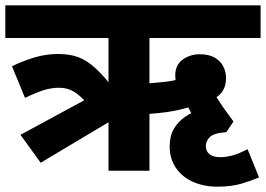

<svg xmlns="http://www.w3.org/2000/svg" viewBox="-20 -642 1000 722"><path d="M542 -499V0H388V-499H0V-622H960V-499ZM25 -393Q71 -415 113 -427Q155 -439 199 -439Q242 -439 274.5 -427Q307 -415 339.5 -385Q372 -355 413 -302L396 -265L319 -242Q300 -262 286 -275.5Q272 -289 258.5 -297Q245 -305 231.5 -308.5Q218 -312 202 -312Q173 -312 144.5 -303Q116 -294 74 -274ZM133 -30 57 -135 369 -304 458 -224ZM515 -327Q550 -329 593.5 -333.5Q637 -338 664 -348L647 -317Q644 -325 641.5 -335.5Q639 -346 639 -358Q639 -398 667 -418Q695 -438 731 -438Q766 -438 788 -425Q810 -412 820 -391.5Q830 -371 830 -348Q830 -323 820 -304.5Q810 -286 794 -277Q809 -253 823.5 -232.5Q838 -212 858 -185L831 -145L740 -144Q731 -160 721 -177Q711 -194 702.5 -210.5Q694 -227 688 -238Q665 -231 637 -225.5Q609 -220 578.5 -217Q548 -214 516 -212ZM954 25Q927 37 888.5 48.5Q850 60 797 60Q746 60 705 41.5Q664 23 641 -11.5Q618 -46 618 -91Q618 -131 634 -158Q650 -185 676.5 -203Q703 -221 734 -232L831 -145Q784 -142 769 -126.5Q754 -111 754 -93Q754 -73 768 -62Q782 -51 808 -51Q831 -51 854.5 -57.5Q878 -64 911 -81Z"/></svg>

Font: Noto Sans Devanagari ExtraBold
Style: Regular
Weight: 800
Version: Version 2.003